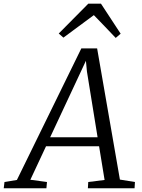

<svg xmlns="http://www.w3.org/2000/svg" viewBox="-80 -1008 758 1028"><path d="M-60 0 -56 -33.5 10.5 -44.5 355.5 -749H440L562 -46.5L642.5 -33.5L640.5 0H390.5L392.5 -33.5L480 -44.5L450.5 -225H166.5L82.5 -45.5L171.5 -33.5L168.5 0ZM188.5 -273H442.5L385.5 -625L380 -682.5L355.5 -630ZM234.5 -828.5 393 -988.5H460.5L566 -827.5L539.5 -805Q510.5 -835.5 481.2 -866.2Q452 -897 422.5 -927Q382 -897 341.5 -867.2Q301 -837.5 259.5 -806.5Z"/></svg>

Font: Merriweather 28pt Light
Style: Italic
Weight: 300
Italic angle: -7.8°
Version: Version 2.101